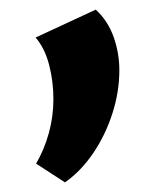

<svg xmlns="http://www.w3.org/2000/svg" viewBox="-20 -164 326 399"><path d="M115 215 55 176Q72 147 81.5 112.5Q91 78 91 42Q91 5 82 -29.5Q73 -64 54 -86L179 -144Q204 -121 216 -87.5Q228 -54 228 -18Q228 27 213.5 72Q199 117 173.5 154.5Q148 192 115 215Z"/></svg>

Font: Ysabeau Infant ExtraBold
Style: Regular
Weight: 800
Designer: Christian Thalmann (Catharsis Fonts)
Version: Version 2.001;gftools[0.9.30]; featfreeze: ss01,ss02,lnum